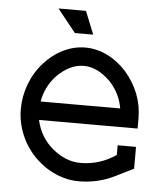

<svg xmlns="http://www.w3.org/2000/svg" viewBox="-52 -754 685 810"><g transform="rotate(5 290.5 -348.5)"><path d="M459 -311Q448.7 -372.1 406.7 -418.9Q351.1 -476.6 290.5 -476.6Q230 -476.6 174.3 -418.9Q132.3 -372.1 122.1 -311ZM311.5 10.3Q261.2 10.3 212.6 -11Q164.1 -32.2 125 -71.3Q84.5 -112.3 63 -164.8Q41.5 -217.3 41.5 -272Q41.5 -326.2 61 -378.2Q80.6 -430.2 117.2 -470.7Q153.8 -511.2 198.7 -532.7Q243.7 -554.2 290.5 -554.2Q337.4 -554.2 382.3 -532.7Q427.2 -511.2 463.9 -471.2Q539.6 -384.3 539.6 -275.4V-232.9H122.1Q138.2 -159.2 194.3 -113.3Q250.5 -67.4 311.5 -67.4Q393.1 -67.4 461.9 -114.3V-155.3H539.6V-63L461.9 -24.4Q391.6 10.3 311.5 10.3ZM240.7 -611.3 163.1 -708.5H279.3L318.4 -611.3Z"/></g></svg>

Font: Turpis
Style: Regular
Weight: 400
Designer: GGBotNet
Foundry: f0n7
Version: 1.00